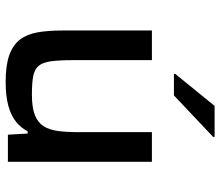

<svg xmlns="http://www.w3.org/2000/svg" viewBox="-70 -702 780 680"><g transform="rotate(90 320.0 -362.0)"><path d="M270 8Q211 8 175 -5Q139 -18 120 -43Q101 -68 94.5 -105.5Q88 -143 88 -193V-510H193V-233Q193 -182 197 -152.5Q201 -123 213.5 -108.5Q226 -94 250.5 -89.5Q275 -85 315 -85Q361 -85 387.5 -95.5Q414 -106 427 -126.5Q440 -147 444 -177.5Q448 -208 448 -248V-510H553V0H457L453 -70H445Q433 -46 411 -28.5Q389 -11 354.5 -1.5Q320 8 270 8ZM242 -588V-593L355 -732H465V-727L318 -588Z"/></g></svg>

Font: Saira SemiExpanded Medium
Style: Regular
Weight: 500
Width: 6
Designer: Hector Gatti with collaboration of the Omnibus-Type team
Foundry: Omnibus-Type
Version: Version 1.101